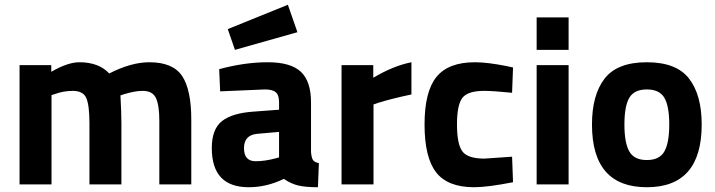

<svg xmlns="http://www.w3.org/2000/svg" viewBox="-20 -773 2998 805"><path d="M196 0H62V-500H195V-472Q264 -512 313 -512Q394 -512 438 -465Q530 -512 606 -512Q705 -512 743.5 -454.5Q782 -397 782 -271V0H648V-267Q648 -331 634 -361.5Q620 -392 578 -392Q546 -392 500 -378L485 -373Q489 -298 489 -259V0H355V-257Q355 -331 342 -361.5Q329 -392 285 -392Q246 -392 208 -378L196 -374Z M1284 -344V-136Q1286 -112 1292 -102.5Q1298 -93 1317 -89L1313 12Q1262 12 1231.5 5Q1201 -2 1170 -23Q1098 12 1023 12Q868 12 868 -152Q868 -232 911 -265.5Q954 -299 1043 -305L1150 -313V-344Q1150 -375 1136 -386.5Q1122 -398 1091 -398L903 -390L899 -483Q1006 -512 1102.5 -512Q1199 -512 1241.5 -472Q1284 -432 1284 -344ZM1059 -212Q1003 -207 1003 -152Q1003 -97 1052 -97Q1090 -97 1135 -109L1150 -113V-220ZM935 -651 1187 -753 1227 -638 965 -564Z M1412 0V-500H1545V-447Q1629 -497 1705 -512V-377Q1624 -360 1566 -342L1546 -335V0Z M1971 -512Q2023 -512 2104 -496L2131 -490L2127 -384Q2048 -392 2010 -392Q1941 -392 1918.5 -362.5Q1896 -333 1896 -251Q1896 -169 1918.5 -138.5Q1941 -108 2011 -108L2127 -116L2131 -9Q2024 12 1968 12Q1857 12 1808.5 -50.5Q1760 -113 1760 -251Q1760 -389 1810 -450.5Q1860 -512 1971 -512Z M2230 0V-500H2364V0ZM2230 -564V-700H2364V-564Z M2922 -251Q2922 12 2692 12Q2462 12 2462 -251Q2462 -375 2515 -443.5Q2568 -512 2692 -512Q2816 -512 2869 -443.5Q2922 -375 2922 -251ZM2618.5 -138Q2639 -102 2692 -102Q2745 -102 2765.5 -138Q2786 -174 2786 -251Q2786 -328 2765.5 -363Q2745 -398 2692 -398Q2639 -398 2618.5 -363Q2598 -328 2598 -251Q2598 -174 2618.5 -138Z"/></svg>

Font: Titillium Web
Style: Bold
Weight: 700
Version: Version 1.001;PS 57.000;hotconv 1.0.70;makeotf.lib2.5.55311